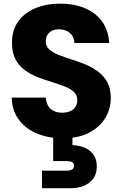

<svg xmlns="http://www.w3.org/2000/svg" viewBox="-20 -732 655 1026"><path d="M316.2 7Q240.8 7 179.5 -17.8Q118.2 -42.6 81.5 -91.3Q44.8 -140 42.2 -210.5H224.4Q226.4 -190.5 233 -175Q239.7 -159.4 251.2 -149.6Q262.8 -139.9 277.9 -134.8Q293 -129.7 311.4 -129.7Q336.1 -129.7 354.6 -137.7Q373.1 -145.6 383.1 -161Q393.1 -176.3 393.1 -196.3Q393.1 -224.4 373.9 -241.9Q354.7 -259.4 323.5 -271.1Q292.4 -282.8 255.2 -294.2Q218.1 -305.5 180.7 -320.1Q143.3 -334.7 112.1 -357.6Q81 -380.4 62.3 -416Q43.6 -451.5 44.2 -504.9Q44.2 -571.2 77.6 -617.6Q111 -663.9 169 -688.2Q226.9 -712.5 300.1 -712.5Q377.1 -712.5 434.7 -687.8Q492.2 -663.2 525.9 -616.5Q559.5 -569.7 563.5 -502.3H377.8Q376.3 -525.3 366 -541.3Q355.7 -557.3 337.9 -566.1Q320 -574.8 296.7 -575.3Q276.4 -575.8 260.2 -568.7Q244 -561.6 234.3 -547.3Q224.6 -532.9 224.6 -510.5Q224.6 -484.5 243.5 -467.6Q262.5 -450.8 293.4 -438.6Q324.3 -426.3 361.4 -414.7Q398.6 -403.2 435.5 -388.1Q472.3 -373 503.2 -350.2Q534.1 -327.3 553.1 -293.1Q572 -258.9 572 -208.6Q572 -149.8 542.1 -100.9Q512.2 -52 455.3 -22.5Q398.4 7 316.2 7ZM367.2 0V43.9Q397.3 43.9 427.3 55.1Q457.4 66.3 477.3 91.2Q497.2 116 497.2 157.9Q497.2 198.8 476.8 224.6Q456.3 250.4 424.7 262.1Q393 273.8 358 273.8H204.4V180.1H335Q353.6 180.1 364.4 174.2Q375.2 168.3 375.2 154.2Q375.2 139.1 364.4 134Q353.6 128.8 335 128.8H264.2V0Z"/></svg>

Font: Poppins Variable
Style: Regular
Weight: 100
Designer: Jonny Pinhorn
Foundry: Indian Type Foundry
Version: Version 6.000